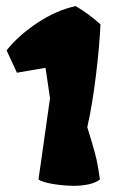

<svg xmlns="http://www.w3.org/2000/svg" viewBox="-20 -596 405 626"><path d="M264.6 -181.2Q279.8 -132.8 289.6 -96.7Q299.3 -60.5 305.7 -10.7Q291.5 0 269.3 4.9Q247.1 9.8 221.2 9.8Q190.4 9.8 154.8 4.2Q119.1 -1.5 105.5 -10.7L143.1 -275.9L128.4 -375L35.2 -358.9L1.5 -431.6Q39.1 -479.5 100.8 -520.8Q162.6 -562 226.6 -576.2Q270.5 -550.3 307.6 -516.6Q304.7 -448.7 293 -351.8Q281.2 -254.9 264.6 -181.2Z"/></svg>

Font: Fruktur
Style: Regular
Weight: 400
Designer: Viktoriya Grabowska
Foundry: Viktoriya Grabowska
Version: Version 1.004; ttfautohint (v1.4.1)